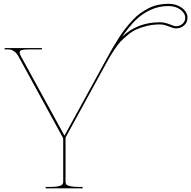

<svg xmlns="http://www.w3.org/2000/svg" viewBox="-20 -1020 1036 1040"><path d="M641.6 -820.8Q724.6 -899.4 846.2 -899.4Q871.6 -899.4 897.9 -888.7Q924.3 -877.9 933.6 -877.9Q954.6 -877.9 969 -891.4Q983.4 -904.8 983.4 -922.9Q983.4 -948.2 957.3 -967.8Q931.2 -987.3 892.6 -987.3Q839.8 -987.3 793.9 -965.8Q748 -944.3 713.1 -909.4Q678.2 -874.5 641.6 -820.8ZM554.2 -695.8Q573.2 -731 588.4 -757.1Q603.5 -783.2 622.8 -813.5Q642.1 -843.8 659.4 -865.7Q676.8 -887.7 697.5 -910.2Q718.3 -932.6 739.5 -947.8Q760.7 -962.9 784.9 -975.3Q809.1 -987.8 836.2 -993.7Q863.3 -999.5 892.6 -999.5Q935.5 -999.5 965.6 -977.1Q995.6 -954.6 995.6 -922.9Q995.6 -898.9 977.5 -882.6Q959.5 -866.2 933.6 -866.2Q919.4 -866.2 893.6 -877Q867.7 -887.7 846.2 -887.7Q810.1 -887.7 777.3 -879.9Q744.6 -872.1 720.5 -861.3Q696.3 -850.6 672.6 -831.1Q648.9 -811.5 634 -795.9Q619.1 -780.3 601.8 -754.4Q584.5 -728.5 575.9 -713.9Q567.4 -699.2 553.2 -673.3L335 -274.9V-35.2Q335 -26.4 339.1 -21Q343.3 -15.6 360.6 -11.5Q377.9 -7.3 410.2 -7.3H427.7V0H227.5V-7.3H247.6Q272 -7.3 287.8 -9.5Q303.7 -11.7 310.8 -15.9Q317.9 -20 320.1 -24.4Q322.3 -28.8 322.3 -35.2V-271L320.3 -274.9L80.6 -713.4Q71.3 -731 58.8 -740.2Q46.4 -749.5 38.3 -751Q30.3 -752.4 18.6 -752.4H4.9V-759.8H207V-752.4H136.2Q109.9 -752.4 98.1 -749Q86.4 -745.6 86.4 -735.8Q86.4 -729 91.8 -718.3L329.1 -285.2Z"/></svg>

Font: ZnikomitNo24
Style: Thin
Weight: 300
Designer: gluk
Foundry: gluk
Version: Version 0.55